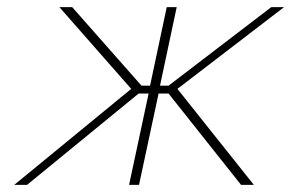

<svg xmlns="http://www.w3.org/2000/svg" viewBox="-20 -520 819 540"><path d="M449 -500 402 -279H378L183 -500H147L349 -270L20 0H56L370 -257H398L343 0H371L426 -257H454L658 0H694L479 -270L779 -500H743L454 -279H430L477 -500Z"/></svg>

Font: LT Wave Thin
Style: Italic
Weight: 100
Designer: Daniel Lyons
Version: Version 2.5 (Glyphs App)